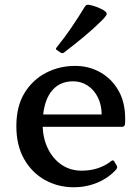

<svg xmlns="http://www.w3.org/2000/svg" viewBox="-20 -781 589 810"><path d="M291 9Q225 9 170 -21.5Q115 -52 82 -109.5Q49 -167 49 -249Q49 -332 83 -388Q117 -444 173.5 -473.5Q230 -503 297 -503Q355 -503 403 -476Q451 -449 479.5 -399.5Q508 -350 508 -281Q508 -276 508 -269Q508 -262 507 -255Q504 -246 495 -246H146V-298H433L409 -278Q409 -283 409 -287Q409 -291 409 -295Q409 -337 393.5 -369Q378 -401 350.5 -419.5Q323 -438 288 -438Q227 -438 193.5 -391Q160 -344 160 -256Q160 -201 181 -156.5Q202 -112 239 -86.5Q276 -61 324 -61Q398 -61 450 -102Q457 -108 462 -100L472 -83Q477 -76 471 -67Q439 -31 392 -11Q345 9 291 9ZM251 -560Q244 -554 236 -559L221 -569Q212 -574 219 -581Q253 -623 282.5 -666.5Q312 -710 338 -753Q344 -762 353 -761Q368 -759 385.5 -752.5Q403 -746 417 -738Q426 -732 429 -727.5Q432 -723 427.5 -715.5Q423 -708 410 -695Q375 -660 334.5 -626.5Q294 -593 251 -560Z"/></svg>

Font: Hahmlet Medium
Style: Regular
Weight: 500
Version: Version 1.002